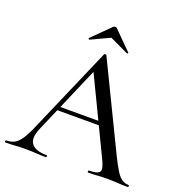

<svg xmlns="http://www.w3.org/2000/svg" viewBox="-145 -918 994 1042"><g transform="rotate(20 352.0 -397.0)"><path d="M187 -261 199 -283H471L478 -261ZM704 -12Q709 -12 709 -6Q709 0 704 0Q675 0 644.5 -2Q614 -4 585 -4Q553 -4 529.5 -2Q506 0 477 0Q473 0 473 -6Q473 -12 477 -12Q526 -12 537 -27.5Q548 -43 526 -89L311 -536L343 -584L148 -132Q122 -71 145 -41.5Q168 -12 231 -12Q236 -12 236 -6Q236 0 231 0Q201 0 176 -2Q151 -4 113 -4Q76 -4 53.5 -2Q31 0 -1 0Q-5 0 -5 -6Q-5 -12 -1 -12Q26 -12 46 -22.5Q66 -33 84.5 -61Q103 -89 125 -141L338 -632Q339 -635 345 -635.5Q351 -636 352 -632L592 -137Q616 -88 633.5 -60.5Q651 -33 668 -22.5Q685 -12 704 -12ZM230 -687 333 -789Q338 -794 345 -794Q352 -794 356 -789L458 -687Q461 -686 458 -682.5Q455 -679 453 -680L345 -731L236 -680Q235 -679 231.5 -682.5Q228 -686 230 -687Z"/></g></svg>

Font: Cormorant Infant Light Medium
Style: Regular
Weight: 500
Version: Version 4.001